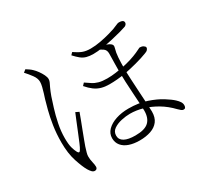

<svg xmlns="http://www.w3.org/2000/svg" viewBox="-159 -983 1318 1243"><g transform="rotate(-30 500.0 -361.5)"><path d="M570 11Q526 11 492.5 -0.5Q459 -12 440 -35Q421 -58 421 -91Q421 -126 446.5 -151.5Q472 -177 514.5 -191Q557 -205 608 -205Q684 -205 743 -185Q802 -165 842.5 -139.5Q883 -114 903 -95Q917 -82 925 -69.5Q933 -57 933 -43Q933 -33 929 -26.5Q925 -20 916 -20Q907 -20 899 -26.5Q891 -33 881 -43Q839 -87 791.5 -115Q744 -143 695.5 -157Q647 -171 600 -171Q570 -171 535.5 -163.5Q501 -156 476.5 -139Q452 -122 452 -92Q452 -62 480 -46.5Q508 -31 562 -31Q632 -31 661.5 -59Q691 -87 691 -142Q691 -158 689 -194Q687 -230 684 -275Q681 -320 679 -364.5Q677 -409 677 -442Q677 -468 677.5 -494Q678 -520 678.5 -542Q679 -564 679 -577Q679 -602 661.5 -614.5Q644 -627 629 -631L658 -644Q673 -641 684 -637.5Q695 -634 704 -630Q713 -626 722 -619Q729 -613 730.5 -606Q732 -599 728 -586Q720 -560 717.5 -524Q715 -488 715 -441Q715 -408 717.5 -360.5Q720 -313 723 -262.5Q726 -212 728.5 -171.5Q731 -131 731 -112Q731 -68 710.5 -41Q690 -14 653.5 -1.5Q617 11 570 11ZM220 36Q208 36 198.5 26Q189 16 180 1Q163 -28 143 -88.5Q123 -149 123 -231Q123 -296 132 -354.5Q141 -413 153 -458.5Q165 -504 172 -528Q177 -543 183.5 -564Q190 -585 195 -605.5Q200 -626 200 -641Q200 -667 180.5 -693.5Q161 -720 139 -744L158 -759Q169 -752 180 -744.5Q191 -737 200 -728Q213 -716 226 -698Q239 -680 248 -661.5Q257 -643 257 -629Q257 -617 251.5 -605.5Q246 -594 237 -575Q228 -556 216 -523Q207 -496 192.5 -450Q178 -404 167 -350Q156 -296 156 -245Q156 -199 163 -173Q170 -147 180 -129Q185 -120 190.5 -119.5Q196 -119 202 -129Q210 -141 222.5 -170.5Q235 -200 249.5 -236Q264 -272 277.5 -305Q291 -338 299 -357L324 -345Q317 -325 305.5 -295Q294 -265 281.5 -232.5Q269 -200 259 -173Q249 -146 244 -132Q237 -110 232.5 -94Q228 -78 228 -66Q228 -44 233.5 -21.5Q239 1 239 16Q239 25 234 30.5Q229 36 220 36ZM580 -402Q549 -402 522.5 -409.5Q496 -417 473 -434Q450 -451 427 -478L443 -495Q464 -481 482.5 -468.5Q501 -456 526 -449Q551 -442 588 -442Q622 -442 652.5 -446.5Q683 -451 701 -454Q742 -462 775 -472.5Q808 -483 830 -493Q851 -502 858.5 -506.5Q866 -511 870 -511Q876 -511 883 -509.5Q890 -508 895.5 -504.5Q901 -501 904.5 -497Q908 -493 908 -488Q908 -481 901 -473Q894 -465 878 -460Q845 -447 794.5 -433.5Q744 -420 700 -412Q669 -407 640 -404.5Q611 -402 580 -402ZM590 -624Q561 -624 539.5 -630Q518 -636 500 -650.5Q482 -665 461 -688L476 -704Q508 -682 532.5 -672.5Q557 -663 592 -663Q628 -663 667.5 -670.5Q707 -678 738.5 -687Q770 -696 781 -700Q805 -709 815 -714Q825 -719 833 -719Q844 -719 852 -717Q860 -715 864.5 -710.5Q869 -706 869 -698Q869 -692 865 -686Q861 -680 853 -676Q840 -671 809 -662.5Q778 -654 738.5 -645Q699 -636 659.5 -630Q620 -624 590 -624Z"/></g></svg>

Font: Noto Serif JP ExtraLight ExtraLight
Style: Regular
Weight: 250
Version: Version 2.003-H1;hotconv 1.1.1;makeotfexe 2.6.0